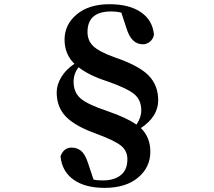

<svg xmlns="http://www.w3.org/2000/svg" viewBox="-20 -788 1040 931"><path d="M499 -250Q595.7 -216.8 641.6 -183.6Q665 -217.8 665 -252.9Q665 -303.7 630.4 -332Q595.7 -360.4 498 -394.5Q410.2 -422.9 361.3 -461.9Q336.9 -431.6 336.9 -391.6Q336.9 -339.8 371.1 -310.5Q405.3 -281.2 499 -250ZM593.8 -649.4 568.4 -726.6Q546.9 -732.4 518.6 -732.4Q404.3 -732.4 404.3 -632.8Q404.3 -590.8 432.6 -564Q460.9 -537.1 534.2 -510.7Q652.3 -470.7 699.7 -422.9Q747.1 -375 747.1 -301.8Q747.1 -222.7 663.1 -167Q709 -122.1 709 -52.7Q709 23.4 649.4 73.2Q589.8 123 487.3 123Q392.6 123 336.4 83Q280.3 43 273.4 -30.3Q289.1 -72.3 327.1 -72.3Q354.5 -72.3 374 -55.7Q393.6 -39.1 407.2 3.9L433.6 83Q450.2 86.9 477.5 86.9Q534.2 86.9 565.9 61Q597.7 35.2 597.7 -15.6Q597.7 -56.6 566.9 -81.5Q536.1 -106.4 449.2 -138.7Q344.7 -175.8 299.8 -222.2Q254.9 -268.6 254.9 -339.8Q254.9 -377.9 277.8 -415Q300.8 -452.1 340.8 -478.5Q293 -525.4 293 -595.7Q293 -668.9 352.1 -718.3Q411.1 -767.6 510.7 -767.6Q606.4 -767.6 663.1 -729Q719.7 -690.4 726.6 -620.1Q722.7 -598.6 707 -585.9Q691.4 -573.2 672.9 -573.2Q617.2 -573.2 593.8 -649.4Z"/></svg>

Font: GenYoMin TW TTF Bold
Style: Regular
Weight: 700
Version: Version 1.300